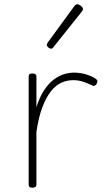

<svg xmlns="http://www.w3.org/2000/svg" viewBox="-20 -856 494 891"><path d="M130 15Q121 15 117 11.5Q113 8 113 0V-500Q113 -508 117 -511.5Q121 -515 130 -515Q140 -515 144.5 -511.5Q149 -508 149 -500V-359Q164 -406 184.5 -437Q205 -468 228.5 -486Q252 -504 276.5 -511.5Q301 -519 323 -519Q354 -519 382 -510Q410 -501 426 -489Q432 -485 432 -479.5Q432 -474 428 -466Q423 -459 417.5 -457.5Q412 -456 407 -460Q393 -467 369.5 -475.5Q346 -484 320 -484Q291 -484 264.5 -472Q238 -460 216 -432Q194 -404 176.5 -358Q159 -312 149 -244V0Q149 8 144.5 11.5Q140 15 130 15ZM216 -630Q211 -630 204 -636Q197 -642 197 -648Q197 -650 198.5 -652.5Q200 -655 201 -658L326 -829Q329 -833 332 -834.5Q335 -836 339 -836Q344 -836 350 -832.5Q356 -829 360.5 -824Q365 -819 365 -814Q365 -811 364 -809Q363 -807 361 -804L227 -636Q223 -630 216 -630Z"/></svg>

Font: Playwrite NG Modern Thin
Style: Regular
Weight: 250
Designer: Veronika Burian, José Scaglione
Foundry: TypeTogether
Version: Version 1.002